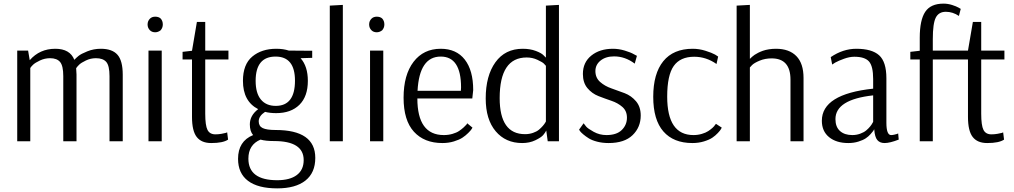

<svg xmlns="http://www.w3.org/2000/svg" viewBox="-20 -779 5594 1059"><path d="M75 0V-500H135L144 -447Q199 -510 285 -510Q366 -510 390 -449Q399 -459 413 -470.5Q427 -482 462 -496Q497 -510 536 -510Q599 -510 628 -477Q657 -444 657 -367V0H584V-359Q584 -417 566 -437.5Q548 -458 509 -458Q480 -458 454 -445.5Q428 -433 417.5 -423Q407 -413 400 -403Q402 -381 402 -368V0H329V-359Q329 -416 311.5 -437Q294 -458 256 -458Q227 -458 200.5 -445.5Q174 -433 163 -422.5Q152 -412 147 -404V0Z M807 -676Q818 -687 836 -687Q855 -687 866 -677Q878 -664 878 -644Q878 -626 866 -612Q852 -601 836 -601Q818 -601 807 -612Q794 -625 794 -644Q794 -663 807 -676ZM872 -500V0H799V-500Z M1240 -500V-451H1112V-152Q1112 -87 1124.5 -62.5Q1137 -38 1168 -38Q1186 -38 1202 -41Q1218 -44 1225 -46L1233 -49L1238 -9Q1210 10 1145 10Q1091 10 1065 -23.5Q1039 -57 1039 -134V-451H987V-493L1039 -499L1066 -658H1112V-500Z M1607 -334Q1607 -467 1500 -467Q1390 -467 1390 -333Q1390 -265 1419 -230Q1448 -195 1501 -195Q1607 -195 1607 -334ZM1492 -1Q1445 -1 1417 -9Q1350 19 1350 96Q1350 215 1509 215Q1579 215 1617 186.5Q1655 158 1655 104Q1655 -1 1492 -1ZM1504 -510Q1543 -510 1573 -500H1574L1702 -499V-460L1638 -458Q1678 -413 1678 -333Q1678 -247 1631.5 -201Q1585 -155 1503 -155Q1469 -155 1442 -162Q1407 -139 1407 -110Q1407 -83 1429 -72.5Q1451 -62 1500 -62Q1719 -62 1719 92Q1719 174 1664.5 217Q1610 260 1509 260Q1403 260 1348 218.5Q1293 177 1293 97Q1293 0 1376 -34Q1358 -55 1358 -93Q1358 -142 1404 -177Q1320 -220 1320 -333Q1320 -424 1371.5 -467Q1423 -510 1504 -510Z M1871 -752V0H1799V-748Z M2029 -676Q2040 -687 2058 -687Q2077 -687 2088 -677Q2100 -664 2100 -644Q2100 -626 2088 -612Q2074 -601 2058 -601Q2040 -601 2029 -612Q2016 -625 2016 -644Q2016 -663 2029 -676ZM2094 -500V0H2021V-500Z M2411 -467Q2293 -467 2283 -278H2522Q2523 -288 2523 -297Q2523 -467 2411 -467ZM2557 -99 2586 -75Q2584 -72 2580.5 -66Q2577 -60 2562.5 -45.5Q2548 -31 2530.5 -19.5Q2513 -8 2483.5 1Q2454 10 2420 10Q2320 10 2263 -52.5Q2206 -115 2206 -240Q2206 -366 2261 -438Q2316 -510 2411 -510Q2497 -510 2543.5 -450.5Q2590 -391 2590 -282L2585 -236H2282Q2282 -34 2428 -34Q2453 -34 2475.5 -40.5Q2498 -47 2512 -56.5Q2526 -66 2537 -76Q2548 -86 2553 -92Z M2876 -39Q2899 -39 2919.5 -46Q2940 -53 2952.5 -63.5Q2965 -74 2974 -84.5Q2983 -95 2987 -102L2991 -109V-416Q2987 -421 2979.5 -428.5Q2972 -436 2944.5 -449Q2917 -462 2885 -462Q2736 -462 2736 -238Q2736 -39 2876 -39ZM3063 -752V0H3001L2993 -59Q2987 -47 2976 -34Q2965 -21 2933 -5.5Q2901 10 2860 10Q2769 10 2714 -55Q2659 -120 2659 -236Q2659 -361 2712.5 -435.5Q2766 -510 2863 -510Q2904 -510 2935.5 -498Q2967 -486 2978 -474L2990 -462H2991V-748Z M3174 -64 3199 -99Q3204 -92 3213 -81Q3222 -70 3254.5 -52Q3287 -34 3325 -34Q3381 -34 3409.5 -62Q3438 -90 3438 -130Q3438 -167 3413 -189Q3388 -211 3352.5 -223Q3317 -235 3281 -249Q3245 -263 3220 -293Q3195 -323 3195 -371Q3195 -435 3241.5 -472.5Q3288 -510 3361 -510Q3393 -510 3426 -500Q3459 -490 3476 -480L3493 -471L3481 -428Q3428 -468 3367 -468Q3321 -468 3292.5 -445Q3264 -422 3264 -387Q3264 -350 3290 -327Q3316 -304 3352.5 -291.5Q3389 -279 3425.5 -265Q3462 -251 3488 -220.5Q3514 -190 3514 -142Q3514 -77 3469 -33.5Q3424 10 3337 10Q3303 10 3274 2.5Q3245 -5 3227.5 -16Q3210 -27 3197 -38Q3184 -49 3179 -56Z M3932 -426Q3875 -466 3809 -466Q3732 -466 3696 -415Q3660 -364 3660 -246Q3660 -34 3805 -34Q3829 -34 3851 -40.5Q3873 -47 3886.5 -56Q3900 -65 3910 -74Q3920 -83 3924 -90L3929 -96L3961 -75Q3959 -72 3956 -66Q3953 -60 3939.5 -45.5Q3926 -31 3909 -19.5Q3892 -8 3862.5 1Q3833 10 3799 10Q3695 10 3639 -54Q3583 -118 3583 -245Q3583 -373 3638.5 -441.5Q3694 -510 3801 -510Q3836 -510 3871 -499Q3906 -488 3924 -478L3941 -467Z M4043 0V-748L4116 -752V-455H4117L4120 -458Q4123 -461 4128.5 -466Q4134 -471 4142 -476.5Q4150 -482 4162 -488Q4174 -494 4188 -499Q4202 -504 4221 -507Q4240 -510 4260 -510Q4333 -510 4372.5 -469.5Q4412 -429 4412 -349V0H4340V-340Q4340 -457 4236 -457Q4200 -457 4170 -444.5Q4140 -432 4128 -420L4116 -407V0Z M4796 -107V-253Q4588 -230 4588 -122Q4588 -79 4613 -56.5Q4638 -34 4681 -34Q4704 -34 4724.5 -41.5Q4745 -49 4757.5 -59.5Q4770 -70 4779 -81Q4788 -92 4792 -100ZM4570 -423 4562 -464Q4630 -510 4703 -510Q4789 -510 4829 -474Q4869 -438 4869 -347V-102Q4869 -34 4895 -34Q4902 -34 4911.5 -36Q4921 -38 4927 -40L4934 -43L4937 -9Q4888 10 4859 10Q4833 10 4819 -6.5Q4805 -23 4802 -65H4801Q4800 -62 4796.5 -57Q4793 -52 4781.5 -39Q4770 -26 4755 -16Q4740 -6 4714.5 2Q4689 10 4659 10Q4593 10 4553 -22.5Q4513 -55 4513 -113Q4513 -260 4796 -290V-343Q4796 -414 4773 -440Q4750 -466 4692 -466Q4666 -466 4635.5 -455Q4605 -444 4587 -434Z M5520 -500V-451H5392V-152Q5392 -87 5404.5 -62.5Q5417 -38 5448 -38Q5466 -38 5482 -41Q5498 -44 5506 -46L5513 -49L5518 -9Q5490 10 5425 10Q5371 10 5345 -23.5Q5319 -57 5319 -134V-451H5125V0H5053V-451H5001V-493L5053 -499V-571Q5053 -668 5083 -713.5Q5113 -759 5184 -759Q5208 -759 5231.5 -751.5Q5255 -744 5267 -737L5279 -730L5269 -691Q5235 -714 5197 -714Q5158 -714 5141.5 -682Q5125 -650 5125 -563V-500H5319L5346 -658H5392V-500Z"/></svg>

Font: Arsenal
Style: Regular
Weight: 400
Designer: Andrij Shevchenko
Foundry: Stairsfor.com
Version: Version 1.000